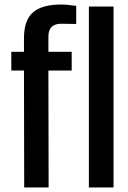

<svg xmlns="http://www.w3.org/2000/svg" viewBox="-20 -829 568 849"><path d="M87 0 86 -517H30V-600H86V-660Q86 -740 126 -774.5Q166 -809 251 -809Q266 -809 284 -807Q302 -805 317 -803V-723Q302 -723 285.5 -723.5Q269 -724 251 -724Q194 -724 194 -668V-600H297V-517H194L195 0ZM373 0V-800H482V0Z"/></svg>

Font: Big Shoulders Display
Style: Bold
Weight: 700
Designer: Patric King
Foundry: XO Type Co
Version: Version 1.000; ttfautohint (v1.8.2)